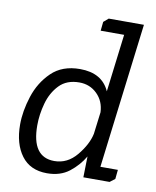

<svg xmlns="http://www.w3.org/2000/svg" viewBox="-80 -750 670 822"><g transform="rotate(10 255.0 -339.0)"><path d="M305 -670 326 -688H479L401 -57H477L473 -17L451 0H337L339 -91Q315 -50 276.5 -20Q238 10 180 10Q107 10 69 -41Q31 -92 31 -176Q31 -234 52 -299Q73 -364 119.5 -409Q166 -454 243 -454Q339 -454 372 -380L403 -631H301ZM250 -397Q195 -397 163 -363.5Q131 -330 117.5 -281Q104 -232 104 -185Q104 -47 202 -47Q259 -47 299 -95.5Q339 -144 349 -191L361 -287Q359 -335 327.5 -366Q296 -397 250 -397Z"/></g></svg>

Font: Zilla Slab
Style: Italic
Weight: 400
Italic angle: -6°
Designer: Typotheque.com
Foundry: Typotheque type foundry
Version: Version 1.1; 2017; ttfautohint (v1.6)